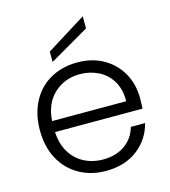

<svg xmlns="http://www.w3.org/2000/svg" viewBox="-115 -862 851 961"><g transform="rotate(-15 311.0 -381.0)"><path d="M572 -246H119Q122 -184 149 -140Q176 -96 220 -73.5Q264 -51 316 -51Q384 -51 430.5 -84Q477 -117 492 -173H566Q546 -93 480.5 -42.5Q415 8 316 8Q239 8 178 -26.5Q117 -61 82.5 -124.5Q48 -188 48 -273Q48 -358 82 -422Q116 -486 177 -520Q238 -554 316 -554Q394 -554 452.5 -520Q511 -486 542.5 -428.5Q574 -371 574 -301Q574 -265 572 -246ZM503 -303Q504 -364 478.5 -407Q453 -450 409 -472Q365 -494 313 -494Q235 -494 180 -444Q125 -394 119 -303ZM403 -707 198 -588V-642L403 -770Z"/></g></svg>

Font: Poppins-Tabular Light
Style: Regular
Weight: 300
Designer: Ninad Kale (Devanagari), Jonny Pinhorn (Latin)
Foundry: Indian Type Foundry
Version: Version 4.004